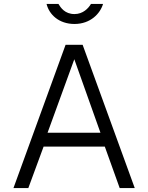

<svg xmlns="http://www.w3.org/2000/svg" viewBox="-20 -949 747 969"><path d="M500 -929H439C426 -907 399 -878 356 -878C307 -878 286 -911 275 -929H215C228 -876 277 -828 356 -828C437 -828 486 -881 500 -929ZM48 0H123L200 -209H509L584 0H660L397 -723H311ZM220 -279 355 -650 487 -279Z"/></svg>

Font: United Sans Light
Style: Regular
Weight: 300
Designer: Pablo Impallari, Rodrigo Fuenzalida (Modified by Dan O. Williams)
Version: Version 1.000;PS 001.000;hotconv 1.0.88;makeotf.lib2.5.64775